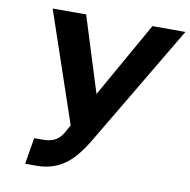

<svg xmlns="http://www.w3.org/2000/svg" viewBox="-82 -808 890 898"><g transform="rotate(10 363.5 -358.5)"><path d="M95.5 9.9H149.9C269.2 9.9 328.8 -61.8 379.6 -142.8L726.6 -727.3H570L367.5 -369.3L255.3 -727.3H96.2L274.1 -203.8L261 -180C239 -137.1 214.5 -115.1 155.9 -115.1H116.5Z"/></g></svg>

Font: Magic Ui Pro
Style: Bold Italic
Weight: 700
Italic angle: -9.39999°
Designer: Stefan Endress, Andreas Faust
Version: Version 1.000;FEAKit 1.0